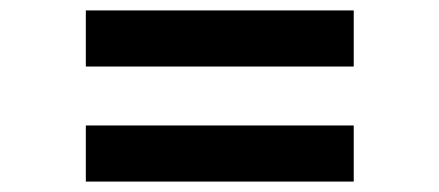

<svg xmlns="http://www.w3.org/2000/svg" viewBox="-20 -599 842 368"><path d="M144.5 -471.5H658V-579H144.5ZM144.5 -251H658V-358.5H144.5Z"/></svg>

Font: Spartan SemiBold
Style: Regular
Weight: 600
Designer: Matt Bailey, Mirko Velimirovic
Foundry: Matt Bailey
Version: Version 1.003; ttfautohint (v1.8.3)